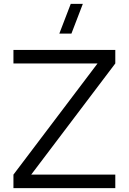

<svg xmlns="http://www.w3.org/2000/svg" viewBox="-20 -980 670 1000"><path d="M352 -805H289L348.5 -960H411.5ZM50 0V-70.5L488 -649.5H50V-720H580.5V-649.5L142.5 -70.5H580.5V0Z"/></svg>

Font: Vela Sans
Style: Regular
Weight: 400
Designer: Principal design: Mikhail Sharanda - project Manrope.
Design modification: Ravid Balaliev
Foundry: Mikhail Sharanda
Version: Version 1.001